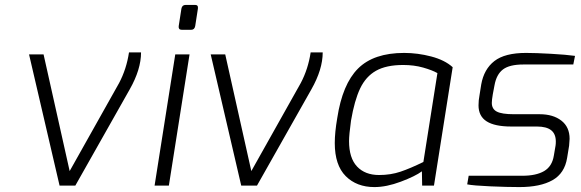

<svg xmlns="http://www.w3.org/2000/svg" viewBox="-20 -754 2360 780"><path d="M98 -533H157L263 -59L464 -417Q494 -474 504 -541H553Q553 -472 507 -391L286 0H222Z M706 -648 717 -719Q720 -734 734 -734H773Q786 -734 784 -719L773 -648Q770 -633 757 -633H718Q711 -633 708 -637Q705 -641 706 -648ZM692 -533H750L666 0H608Z M836 -533H895L1001 -59L1202 -417Q1232 -474 1242 -541H1291Q1291 -472 1245 -391L1024 0H960Z M1340 -173Q1340 -216 1350 -274Q1371 -412 1434.5 -475.5Q1498 -539 1622 -539Q1677 -539 1732 -524.5Q1787 -510 1819 -481L1743 0H1695L1694 -58Q1667 -38 1608.5 -16Q1550 6 1501 6Q1429 6 1384.5 -38.5Q1340 -83 1340 -173ZM1700 -96 1757 -457Q1736 -469 1699 -479.5Q1662 -490 1618 -490Q1549 -490 1507.5 -466.5Q1466 -443 1443 -394.5Q1420 -346 1406 -264Q1398 -206 1398 -181Q1398 -112 1430.5 -77.5Q1463 -43 1520 -43Q1567 -43 1607 -56.5Q1647 -70 1700 -96Z M1878 -5 1884 -40H2102Q2158 -40 2190.5 -59Q2223 -78 2230 -122L2237 -163Q2238 -169 2238 -179Q2238 -210 2219 -225Q2200 -240 2161 -240H2057Q1990 -240 1957 -261Q1924 -282 1924 -326Q1924 -347 1928 -367L1935 -411Q1946 -473 1988.5 -506Q2031 -539 2117 -539Q2156 -539 2218 -535.5Q2280 -532 2316 -527L2309 -492H2106Q2050 -492 2023.5 -472Q1997 -452 1989 -408L1982 -371Q1978 -348 1978 -336Q1978 -311 1998.5 -300.5Q2019 -290 2067 -290H2172Q2227 -290 2260.5 -264Q2294 -238 2294 -190Q2294 -182 2292 -162L2284 -113Q2274 -50 2224.5 -22Q2175 6 2090 6Q2041 6 1972 3Q1903 0 1878 -5Z"/></svg>

Font: Exo Light
Style: Italic
Weight: 300
Italic angle: -9°
Designer: Natanael Gama
Foundry: Natanael Gama
Version: Version 1.500; ttfautohint (v1.6)